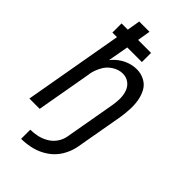

<svg xmlns="http://www.w3.org/2000/svg" viewBox="-286 -806 1068 1068"><g transform="rotate(45 248.0 -272.0)"><path d="M122 191V119Q149 119 176.5 113Q204 107 230 92Q256 77 273 52.5Q290 28 295 0H376Q368 42 345 80.5Q322 119 284.5 144.5Q247 170 205.5 180.5Q164 191 122 191ZM-4 0 99 -586H63V-658H112L125 -735H206L193 -658H295V-586H180L158 -464Q163 -470 167 -475Q194 -505 230 -521.5Q266 -538 304 -538Q337 -538 365.5 -523Q394 -508 409 -480.5Q424 -453 429.5 -421Q435 -389 433.5 -355.5Q432 -322 427 -289L376 0H295L348 -301Q353 -329 353 -356.5Q353 -384 344.5 -409Q336 -434 315 -450Q294 -466 266 -466Q233 -466 202.5 -446Q172 -426 157 -395Q142 -367 136 -338L135 -330V-329L77 0Z"/></g></svg>

Font: Iosevka SS08
Style: Italic
Weight: 400
Italic angle: -10°
Monospace: yes
Designer: Belleve Invis
Foundry: Belleve Invis
Version: 2.1.0; ttfautohint (v1.8.2)